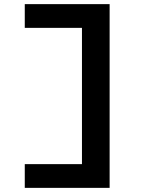

<svg xmlns="http://www.w3.org/2000/svg" viewBox="-20 -720 701 930"><path d="M100 190V75H383L377 83V-597L387 -585H100V-700H511V190Z"/></svg>

Font: Lexend Zetta Medium
Style: Regular
Weight: 500
Designer: Bonnie Shaver-Troup, Thomas Jockin
Foundry: Lexend
Version: Version 1.007